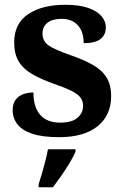

<svg xmlns="http://www.w3.org/2000/svg" viewBox="-20 -568 521 809"><path d="M229.1 10Q159.4 10 116.3 -4.3Q73.2 -18.6 53.3 -44.5Q33.4 -70.3 33.4 -103.5Q33.4 -131.7 46.1 -148.2Q58.9 -164.6 78.9 -171.5Q98.9 -178.3 120.8 -178.3Q120.8 -116.5 149.5 -83.9Q178.2 -51.3 233.4 -51.3Q283.5 -51.3 306.8 -71.9Q330.1 -92.5 330.1 -122Q330.1 -143.6 318.1 -158.1Q306.2 -172.7 279.7 -185.8Q253.2 -199 208.8 -214.2Q152 -234.3 114.4 -256.4Q76.9 -278.5 58.3 -309.9Q39.8 -341.3 39.8 -388.9Q39.8 -469.1 98.9 -508.5Q157.9 -547.9 255.1 -547.9Q315.3 -547.9 353 -534.2Q390.7 -520.6 408.4 -499Q426 -477.4 426 -453Q426 -420.8 403.2 -403.4Q380.3 -386 332.6 -386Q332.6 -435.5 307.5 -462Q282.4 -488.6 240.2 -488.6Q200.8 -488.6 179.9 -472.1Q159.1 -455.7 159.1 -426.5Q159.1 -394.3 185.3 -376.2Q211.5 -358 280.2 -334.5Q333.8 -315.9 371.4 -294.5Q409.1 -273.1 428.6 -242.1Q448.2 -211 448.2 -162.7Q448.2 -82.3 391.3 -36.2Q334.4 10 229.1 10ZM142.9 208Q149.5 187.7 157.1 161.9Q164.7 136 171.4 109.3Q178.2 82.7 182.2 61H298.3V71Q289.3 92 273.3 118.7Q257.2 145.4 238.3 172.4Q219.4 199.4 203.1 221H142.9Z"/></svg>

Font: Noto Serif Khmer
Style: Regular
Weight: 400
Designer: Danh Hong and the Monotype Design Team
Foundry: Monotype Imaging Inc.
Version: Version 2.003